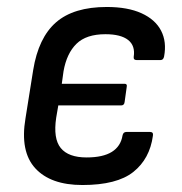

<svg xmlns="http://www.w3.org/2000/svg" viewBox="-20 -519 522 550"><path d="M216 11Q125 11 81 -37Q37 -85 53 -180L75 -318Q90 -411 140.5 -455Q191 -499 286 -499Q346 -499 385.5 -481Q425 -463 441.5 -431Q458 -399 450 -357Q448 -347 440 -347H371Q362 -347 363 -356Q368 -388 347 -404.5Q326 -421 282 -421Q227 -421 199 -393.5Q171 -366 162 -315L157 -279H337Q345 -279 343 -270L337 -227Q336 -217 327 -217H147L141 -182Q132 -122 154 -95Q176 -68 228 -68Q275 -68 300.5 -84Q326 -100 331 -131Q333 -141 342 -141H410Q420 -141 418 -130Q409 -64 362 -26.5Q315 11 216 11Z"/></svg>

Font: Sofia Sans Semi Condensed Medium
Style: Italic
Weight: 500
Italic angle: -9°
Version: Version 4.100